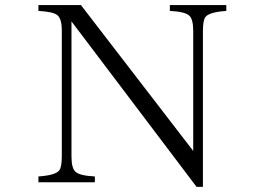

<svg xmlns="http://www.w3.org/2000/svg" viewBox="-20 -770 1040 754"><path d="M130.9 -750H297.9L738.8 -177.2V-647.9Q738.8 -695.8 722.7 -709Q706.5 -724.1 647 -727.1V-750H868.7V-727.1Q801.8 -722.7 786.6 -703.1Q776.9 -689.9 776.9 -647.9V-36.1H752L260.7 -686V-156.2Q260.7 -108.4 276.9 -95.2Q293 -80.1 352.5 -77.1V-54.2H130.9V-77.1Q197.8 -81.5 212.9 -101.1Q222.7 -114.3 222.7 -156.2V-649.9Q222.7 -697.3 204.6 -710.9Q187.5 -724.1 130.9 -727.1Z"/></svg>

Font: I.Ming
Style: Regular
Weight: 400
Designer: Ichiten Fonts Project
Version: Version 5.10 Mar 24, 2018